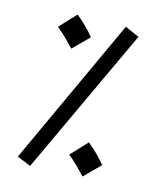

<svg xmlns="http://www.w3.org/2000/svg" viewBox="-109 -761 690 860"><g transform="rotate(15 236.5 -330.5)"><path d="M114 26 50 0 367 -687 433 -658ZM156 -529Q132 -554 115 -571Q98 -588 73 -608L144 -684Q168 -665 190 -643Q212 -621 228 -601ZM353 11Q329 -14 312 -31Q295 -48 270 -68L341 -144Q365 -125 387 -103Q409 -81 425 -61Z"/></g></svg>

Font: TSCustom
Style: Regular
Weight: 400
Designer: Monotype Design Team
Foundry: Monotype Imaging Inc.
Version: Version 2.004; ttfautohint (v1.8.3) -l 8 -r 50 -G 200 -x 14 